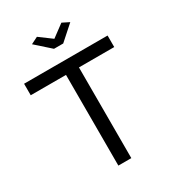

<svg xmlns="http://www.w3.org/2000/svg" viewBox="-215 -1035 1044 1155"><g transform="rotate(-30 307.0 -458.0)"><path d="M597 -630H352V0H262V-630H17V-710H597ZM225 -916 310 -853 395 -916 443 -892 342 -802H278L177 -892Z"/></g></svg>

Font: Raleway Thin Medium
Style: Regular
Weight: 500
Version: Version 4.026